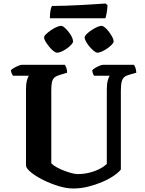

<svg xmlns="http://www.w3.org/2000/svg" viewBox="-20 -1073 825 1093"><path d="M398 0Q358 0 312.5 -14Q267 -28 226 -48.5Q185 -69 157.5 -91Q130 -113 128 -130V-565Q128 -596 133.5 -616Q139 -636 145 -642H54Q51 -647 47 -654.5Q43 -662 42 -673Q48 -680 60.5 -687Q73 -694 85.5 -699Q98 -704 104 -704H349Q353 -699 357.5 -687Q362 -675 362 -659L319 -646Q301 -641 290.5 -632Q280 -623 276 -606.5Q272 -590 272 -560V-143Q283 -132 302.5 -121Q322 -110 344.5 -101.5Q367 -93 387.5 -87.5Q408 -82 422 -82Q456 -82 488.5 -90Q521 -98 547 -111.5Q573 -125 588 -140V-564Q588 -596 594 -616.5Q600 -637 605 -642H516Q512 -646 509 -654.5Q506 -663 505 -673Q511 -680 523 -687Q535 -694 547.5 -699Q560 -704 566 -704H742Q747 -698 751 -687Q755 -676 756 -659L717 -648Q698 -643 687.5 -634Q677 -625 672.5 -607Q668 -589 668 -555V-108Q655 -91 627 -72Q599 -53 561.5 -37Q524 -21 482 -10.5Q440 0 398 0ZM535 -773Q527 -773 515 -782.5Q503 -792 490.5 -806.5Q478 -821 470 -835.5Q462 -850 462 -860Q462 -868 473 -879Q484 -890 500.5 -901Q517 -912 532.5 -919Q548 -926 558 -926Q566 -926 578 -916Q590 -906 601 -891Q612 -876 619.5 -861.5Q627 -847 627 -837Q627 -830 616.5 -819Q606 -808 591 -797.5Q576 -787 560.5 -780Q545 -773 535 -773ZM305 -773Q297 -773 284.5 -782.5Q272 -792 260 -807Q248 -822 239.5 -836Q231 -850 231 -860Q231 -868 242.5 -879Q254 -890 270 -901Q286 -912 302 -919Q318 -926 327 -926Q336 -926 347.5 -916Q359 -906 370.5 -891.5Q382 -877 389 -862.5Q396 -848 396 -837Q396 -830 386 -819Q376 -808 361.5 -797.5Q347 -787 331.5 -780Q316 -773 305 -773ZM264 -969Q264 -998 268 -1016.5Q272 -1035 276 -1039Q309 -1039 353.5 -1040.5Q398 -1042 444 -1044.5Q490 -1047 527 -1049.5Q564 -1052 581 -1053L592 -1044Q591 -1018 587 -997.5Q583 -977 580 -969Z"/></svg>

Font: Texturina Medium 12pt
Style: Bold
Weight: 700
Version: Version 1.002